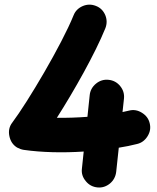

<svg xmlns="http://www.w3.org/2000/svg" viewBox="-20 -737 679 831"><path d="M449.7 -391.6C429.7 -393.6 411.6 -388.2 395.5 -375C379.4 -361.8 370.1 -344.7 368.2 -324.7L358.4 -231.4C313 -228 269 -226.6 226.1 -227.1C300.3 -343.3 391.6 -504.9 436 -614.7C443.4 -633.8 443.4 -652.8 435.5 -671.9C427.2 -690.9 414.1 -704.1 395 -711.4C376 -718.8 357.4 -718.8 338.4 -710.9C319.3 -702.6 305.7 -689.5 298.3 -670.4C247.1 -543.5 100.6 -296.4 33.2 -206.5C20 -189.5 16.1 -169.9 20.5 -148.4C24.9 -126.5 35.6 -109.9 53.7 -98.6C63.5 -93.3 73.2 -89.8 82.5 -88.4C161.1 -77.1 252.4 -75.2 342.3 -81.1L334.5 -6.8C332 13.2 337.9 31.2 351.6 47.4C364.7 63.5 381.8 72.3 401.9 74.2C421.9 76.2 439.9 70.3 456.1 57.1C471.7 43.9 480.5 26.9 482.9 6.8L494.1 -97.7C522 -102.1 548.3 -107.4 573.2 -113.8C592.3 -118.2 607.4 -129.4 618.7 -147.5C629.9 -165.5 632.8 -184.1 627.9 -203.6C623.5 -222.7 612.3 -237.8 594.2 -249C576.2 -260.3 557.6 -263.2 538.6 -258.3C529.8 -255.9 520.5 -253.9 510.3 -252L516.6 -310.5C518.6 -330.6 513.2 -348.6 500 -364.7C486.8 -380.9 469.7 -389.6 449.7 -391.6Z"/></svg>

Font: Mikhak ExtraBold
Style: Regular
Weight: 800
Designer: Amin Abedi
Version: Version 3.2